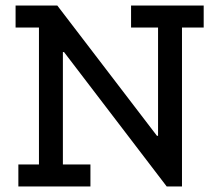

<svg xmlns="http://www.w3.org/2000/svg" viewBox="-20 -670 784 690"><path d="M634 -571V0H579L210 -483H206V-79H305V0H46V-79H120V-571H36V-650H186L544 -182H548V-571H451V-650H712V-571Z"/></svg>

Font: Zilla Slab Medium
Style: Regular
Weight: 500
Designer: Typotheque.com
Foundry: Typotheque type foundry
Version: Version 1.1; 2017